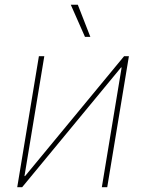

<svg xmlns="http://www.w3.org/2000/svg" viewBox="-20 -780 609 800"><path d="M426.8 0H404.3L486.8 -499H484.4L72.3 0H51.8L142.1 -545.9H164.6L82 -46.4H84.5L497.1 -545.9H517.1ZM334 -626.5 274.9 -760.3H304.2L356.4 -626.5Z"/></svg>

Font: Inter Thin
Style: Italic
Weight: 250
Italic angle: -9.3988°
Designer: Rasmus Andersson
Foundry: rsms
Version: Version 4.001;git-66647c0bb